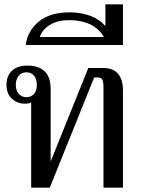

<svg xmlns="http://www.w3.org/2000/svg" viewBox="-20 -867 650 887"><path d="M124 -394C124 -394 124 0 124 0C124 0 210 0 210 0C210 0 415 -509 415 -509C415 -509 431 -509 431 -509C442 -509 449 -506 453 -499C456 -492 458 -481 458 -466C458 -466 458 0 458 0C458 0 548 0 548 0C548 0 548 -449 548 -449C548 -518 517 -553 456 -553C456 -553 388 -553 388 -553C388 -553 214 -121 214 -121C214 -121 214 -456 214 -456C214 -528 178 -564 105 -564C76 -564 53 -556 36 -541C19 -525 10 -503 10 -476C10 -448 18 -426 35 -411C51 -396 71 -388 95 -388C109 -388 119 -390 124 -394ZM137 -433C128 -423 116 -418 102 -418C88 -418 76 -423 67 -433C58 -443 53 -457 53 -475C53 -493 58 -507 67 -518C76 -528 88 -533 102 -533C116 -533 128 -528 137 -518C146 -507 150 -493 150 -475C150 -457 146 -443 137 -433Z M159 -767C124 -738 104 -702 99 -659C99 -659 548 -659 548 -659C548 -659 548 -847 548 -847C548 -847 471 -847 471 -847C471 -847 471 -742 471 -742C453 -764 429 -781 400 -793C370 -804 338 -810 303 -810C242 -810 194 -796 159 -767ZM460 -696C460 -696 164 -696 164 -696C171 -719 187 -738 212 -753C236 -767 266 -774 301 -774C338 -774 370 -767 398 -754C425 -740 446 -721 460 -696Z M467 -847C467 -847 467 -659 467 -659C467 -659 547 -659 547 -659C547 -659 547 -847 547 -847C547 -847 467 -847 467 -847Z"/></svg>

Font: BUSH 25 TRIRONG
Style: Regular
Weight: 400
Designer: Katatrad Team
Foundry: CadsonDemak